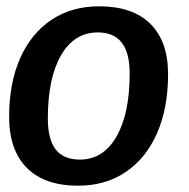

<svg xmlns="http://www.w3.org/2000/svg" viewBox="-20 -580 601 610"><path d="M9 -209Q9 -316 44 -395Q79 -474 143.5 -517Q208 -560 295 -560Q401 -560 457.5 -504.5Q514 -449 514 -344Q514 -237 479 -157Q444 -77 379.5 -33.5Q315 10 228 10Q122 10 65.5 -46.5Q9 -103 9 -209ZM392 -347Q392 -477 291 -477Q216 -477 174 -404.5Q132 -332 132 -204Q132 -137 157 -105Q182 -73 234 -73Q308 -73 350 -146Q392 -219 392 -347Z"/></svg>

Font: Krub SemiBold
Style: Italic
Weight: 600
Italic angle: -8°
Designer: Ekaluck Peanpanawate
Foundry: Cadson Demak Co.,Ltd.
Version: Version 1.000; ttfautohint (v1.6)